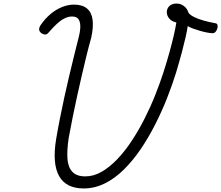

<svg xmlns="http://www.w3.org/2000/svg" viewBox="-20 -1043 1247 1082"><path d="M452 19Q352 19 313 -51Q274 -121 296 -257Q306 -317 318 -376.5Q330 -436 342.5 -494.5Q355 -553 369 -611Q383 -669 396.5 -725Q410 -781 424 -835Q433 -871 432.5 -896.5Q432 -922 421.5 -936Q411 -950 386 -950Q365 -950 344 -939.5Q323 -929 301.5 -909.5Q280 -890 255 -861Q246 -849 235.5 -848.5Q225 -848 212 -857Q201 -866 200.5 -877Q200 -888 210 -903Q235 -939 265.5 -964.5Q296 -990 330 -1003.5Q364 -1017 397 -1017Q445 -1017 471 -994.5Q497 -972 502 -930Q507 -888 494 -830Q480 -781 467 -727.5Q454 -674 441 -618Q428 -562 415 -503Q402 -444 390 -384.5Q378 -325 367 -265Q357 -198 360 -150Q363 -102 387 -75.5Q411 -49 461 -49Q508 -49 553 -75Q598 -101 641 -146Q684 -191 722.5 -249.5Q761 -308 794.5 -374Q828 -440 855 -508Q882 -576 902 -638Q923 -704 937 -755.5Q951 -807 960 -846.5Q969 -886 974 -916Q946 -923 933 -939.5Q920 -956 920 -974Q920 -995 934.5 -1009Q949 -1023 975 -1023Q998 -1023 1016.5 -1009Q1035 -995 1043 -970Q1052 -958 1074 -947Q1096 -936 1128 -927Q1160 -918 1194 -912Q1203 -911 1205.5 -902.5Q1208 -894 1205 -883Q1202 -872 1194.5 -863.5Q1187 -855 1177 -856Q1166 -856 1147.5 -859.5Q1129 -863 1108 -869Q1087 -875 1068 -882Q1049 -889 1038 -896Q1034 -869 1026 -833.5Q1018 -798 1005 -749Q992 -700 972 -633Q950 -562 920.5 -487.5Q891 -413 853.5 -339.5Q816 -266 772.5 -202Q729 -138 678 -87.5Q627 -37 570 -9Q513 19 452 19Z"/></svg>

Font: Playwrite RO Light
Style: Regular
Weight: 300
Version: Version 1.002